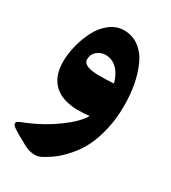

<svg xmlns="http://www.w3.org/2000/svg" viewBox="-173 -486 746 838"><g transform="rotate(30 200.0 -67.0)"><path d="M259.8 -0.5Q234.9 2.9 200.2 2.9Q122.6 2 81.5 -36.6Q40.5 -75.2 40.5 -148.4Q40.5 -189 51.5 -232.2Q62.5 -275.4 82.3 -313.2Q102.1 -351.1 134 -375.5Q166 -399.9 203.6 -399.9Q247.1 -399.9 280 -374.8Q313 -349.6 331.5 -307.4Q350.1 -265.1 358.9 -216.6Q367.7 -168 367.7 -113.8Q367.7 -48.8 354.5 7.6Q341.3 64 321.3 103.3Q301.3 142.6 272.9 174.8Q244.6 207 218.8 226.3Q192.9 245.6 164.1 260.3Q147.5 268.1 125.5 265.6Q103.5 263.2 85.4 253.4L32.2 224.1Q19.5 216.8 11 210.9Q2.4 205.1 -2.2 200.7Q-6.8 196.3 -6.8 191.9Q-6.8 187.5 -6.3 185.1Q-5.9 182.6 0.2 179.2Q6.3 175.8 9 174.3Q11.7 172.9 21 169.2Q30.3 165.5 33.2 164.6Q109.9 132.8 173.3 86.2Q236.8 39.6 259.8 -0.5ZM126 -209.5Q126 -173.8 209.5 -173.8Q241.7 -173.8 280.8 -176.3Q269 -219.2 245.1 -242.7Q221.2 -266.1 187.5 -266.6Q162.6 -266.1 144.3 -250.5Q126 -234.9 126 -209.5Z"/></g></svg>

Font: Sahel FD
Style: Bold-FD
Weight: 700
Foundry: Saber Rastikerdar (saber.rastikerdar@gmail.com)
Version: Version 3.3.0